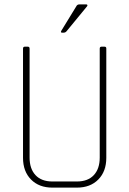

<svg xmlns="http://www.w3.org/2000/svg" viewBox="-20 -856 590 876"><path d="M343 -836H373Q377 -836 378.5 -833.5Q380 -831 377 -827L285 -715Q279 -707 271 -707H263Q255 -707 260 -716L328 -827Q332 -836 343 -836ZM443 -643H457Q465 -643 465 -635V-136Q465 -74 428.5 -37Q392 0 331 0H219Q158 0 121.5 -37Q85 -74 85 -136V-634Q85 -643 93 -643H107Q115 -643 115 -634V-137Q115 -86 142 -57Q169 -28 219 -28H331Q381 -28 408 -57Q435 -86 435 -137V-634Q435 -643 443 -643Z"/></svg>

Font: Rajdhani Light
Style: Regular
Weight: 300
Designer: Satya Rajpurohit, Jyotish Sonowal
Foundry: Indian Type Foundry
Version: Version 1.201;PS 1.0;hotconv 1.0.78;makeotf.lib2.5.61930; tt